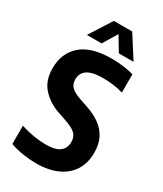

<svg xmlns="http://www.w3.org/2000/svg" viewBox="-234 -1037 965 1134"><g transform="rotate(30 249.0 -469.5)"><path d="M210.8 9.7Q169.8 9.7 122.1 2.2Q74.4 -5.3 35.4 -19.5V-144.1Q62.4 -135.4 91.1 -129Q119.9 -122.5 149.4 -118.9Q179 -115.3 208.2 -115.3Q272.7 -115.3 302.1 -138.4Q331.4 -161.5 331.4 -202.8Q331.4 -237.8 310.5 -258.7Q289.5 -279.5 232 -299.1L182.2 -315.9Q109.4 -340.8 63.3 -391.6Q17.2 -442.4 17.2 -526.3Q17.2 -630.2 86.2 -690Q155.2 -749.7 293.2 -749.7Q335.4 -749.7 374.6 -744.5Q413.9 -739.3 443.6 -730.3V-605.7Q413 -615.2 377.9 -620Q342.7 -624.7 307.4 -624.7Q254.5 -624.7 223.7 -613.7Q192.9 -602.6 179.5 -582.8Q166.2 -563.1 166.2 -537.4Q166.2 -504.8 185 -485.2Q203.8 -465.6 255.6 -447.5L305.5 -430.8Q359.7 -412.7 398.9 -384.6Q438.2 -356.6 459.3 -315.2Q480.4 -273.9 480.4 -216.1Q480.4 -146.3 448.7 -95.6Q416.9 -44.9 356.7 -17.6Q296.4 9.7 210.8 9.7ZM94.6 -797.5 191.2 -948.9H316.2L412.8 -797.5H312.5L244.8 -910H262.6L194.9 -797.5Z"/></g></svg>

Font: Encode Sans SC Condensed Thin
Style: Regular
Weight: 100
Width: 3
Designer: Multiple Designers
Foundry: Impallari Type
Version: Version 3.002